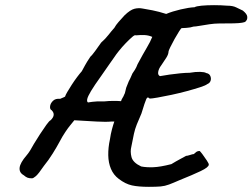

<svg xmlns="http://www.w3.org/2000/svg" viewBox="-20 -675 978 744"><path d="M557 49Q517 49 491.5 43.5Q466 38 440 18Q420 3 410 -20.5Q400 -44 399.5 -73.5Q399 -103 406 -135Q409 -156 414 -174.5Q419 -193 423 -204H411Q391 -202 354.5 -204Q318 -206 268 -209L251 -188Q245 -181 233.5 -164Q222 -147 211 -126Q201 -107 184.5 -80.5Q168 -54 150 -32Q129 -1 119 7.5Q109 16 104 16Q93 16 86.5 13.5Q80 11 72 4Q54 -6 56 -25Q58 -44 83 -73Q89 -80 93.5 -87Q98 -94 98 -94Q101 -100 111.5 -117.5Q122 -135 135 -155Q148 -175 159.5 -191Q171 -207 176 -209Q198 -230 180 -248Q173 -251 174 -262.5Q175 -274 185 -284Q195 -294 213 -292Q221 -296 227 -298Q233 -300 233 -303Q234 -307 241 -319Q248 -331 258 -346.5Q268 -362 278.5 -376Q289 -390 297 -399Q312 -427 318 -436.5Q324 -446 330 -455Q336 -460 348.5 -477Q361 -494 372 -510Q388 -524 400.5 -540Q413 -556 423 -567Q429 -578 439.5 -590Q450 -602 463 -616Q485 -637 501 -641Q517 -645 532 -642Q546 -640 571 -635Q596 -630 624 -621Q648 -631 680 -638.5Q712 -646 734 -647Q740 -651 761 -653Q782 -655 809.5 -655Q837 -655 860 -653Q882 -653 895 -646.5Q908 -640 921 -634Q937 -621 938 -611Q939 -601 935 -596Q931 -591 931 -591Q929 -589 918 -587Q907 -585 885.5 -584.5Q864 -584 829 -584Q812 -584 791.5 -581Q771 -578 754 -575Q737 -572 730 -572Q718 -568 702.5 -567Q687 -566 684 -566Q682 -566 674 -553.5Q666 -541 656.5 -524Q647 -507 640 -492.5Q633 -478 633 -475Q633 -465 624.5 -451.5Q616 -438 605 -422Q595 -409 593 -396.5Q591 -384 600 -380Q616 -383 637 -386Q658 -389 679 -391Q700 -393 715 -393Q738 -397 755.5 -396.5Q773 -396 779 -392Q791 -390 795 -380.5Q799 -371 796 -362Q793 -353 783 -349Q777 -344 755.5 -337Q734 -330 704.5 -322Q675 -314 644.5 -307.5Q614 -301 591 -297Q568 -293 560 -293Q552 -302 547 -291.5Q542 -281 528 -235Q517 -210 510 -192.5Q503 -175 499 -156.5Q495 -138 489 -107Q484 -88 489.5 -66.5Q495 -45 527 -30Q547 -26 574 -27Q601 -28 644 -39Q662 -50 678 -58.5Q694 -67 701 -71Q706 -71 716.5 -74.5Q727 -78 731 -78Q736 -83 741 -86.5Q746 -90 753 -90Q755 -90 764 -78Q773 -66 781.5 -53Q790 -40 789 -37Q789 -27 757.5 -12Q726 3 676 23Q651 34 635 40Q619 46 602.5 47.5Q586 49 557 49ZM321 -278Q321 -278 338 -280.5Q355 -283 383 -282Q402 -284 419.5 -284Q437 -284 449 -283Q451 -290 455 -296Q459 -302 461 -308Q464 -312 466 -322.5Q468 -333 469 -335Q469 -335 472 -342.5Q475 -350 479 -360Q485 -371 488 -378.5Q491 -386 493 -390Q497 -395 503 -405Q509 -415 513 -426Q535 -467 549 -490.5Q563 -514 570 -532Q557 -538 541.5 -539Q526 -540 506 -538Q503 -541 492 -531.5Q481 -522 467 -507.5Q453 -493 441 -478Q429 -463 424 -455Q420 -450 405 -428Q390 -406 373 -382Q345 -343 332.5 -322Q320 -301 318 -291Q316 -281 321 -278Z"/></svg>

Font: Caveat SemiBold
Style: Regular
Weight: 600
Designer: Pablo Impallari
Foundry: Pablo Impallari
Version: Version 2.000